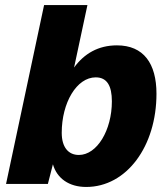

<svg xmlns="http://www.w3.org/2000/svg" viewBox="-20 -730 668 762"><path d="M322 12C483 12 601 -150 601 -358C601 -478 550 -550 444 -550C370 -550 314 -517 274 -462L327 -710H155L4 0H170L190 -78C206 -22 254 12 322 12ZM293 -115C251 -115 225 -146 225 -203C225 -322 284 -423 360 -423C405 -423 424 -389 424 -328C424 -213 365 -115 293 -115Z"/></svg>

Font: Geist ExtraBold
Style: Italic
Weight: 800
Italic angle: -12°
Designer: Basement.studio, Andrés Briganti, Mateo Zaragoza
Foundry: Basement.studio, Vercel, Andrés Briganti, Guido Ferreyra, Mateo Zaragoza
Version: Version 1.500